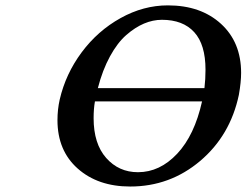

<svg xmlns="http://www.w3.org/2000/svg" viewBox="-20 -678 909 708"><path d="M860.8 -328.1Q829.1 -178.2 717.8 -84.2Q606.4 9.8 460 9.8Q341.3 9.8 266.6 -56.4Q191.9 -122.6 191.9 -234.9Q191.9 -274.4 200.2 -311Q222.2 -405.8 281.2 -485.1Q340.3 -564.5 424.6 -611.3Q508.8 -658.2 599.1 -658.2Q720.2 -658.2 794.7 -590.3Q869.1 -522.5 869.1 -409.2Q869.1 -375.5 860.8 -328.1ZM488.8 -43Q569.3 -43 633.3 -111.1Q697.3 -179.2 725.1 -304.2H330.1Q325.2 -276.9 325.2 -242.2Q325.2 -147.9 371.6 -95.5Q418 -43 488.8 -43ZM577.1 -605Q543.9 -605 511 -591.1Q478 -577.1 445.6 -548.8Q413.1 -520.5 385.5 -470Q357.9 -419.4 340.8 -353H733.9Q737.8 -386.2 737.8 -420.9Q737.8 -513.7 696.3 -559.3Q654.8 -605 577.1 -605Z"/></svg>

Font: Linear Smooth
Style: Bold Italic
Weight: 700
Designer: Philipp H. Poll, Flanker
Foundry: Philipp H. Poll, reworked by Flanker
Version: Version 1.061 | FøM Fix